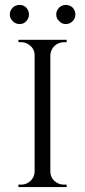

<svg xmlns="http://www.w3.org/2000/svg" viewBox="-20 -762 346 782"><path d="M87 -676C94 -683 98 -692 98 -703C98 -714 94 -723 87 -731C80 -738 71 -742 60 -742C49 -742 39 -738 32 -731C24 -723 20 -714 20 -703C20 -692 24 -683 32 -676C39 -668 49 -664 60 -664C71 -664 80 -668 87 -676ZM276 -676C283 -683 287 -692 287 -703C287 -714 283 -723 276 -731C268 -738 259 -742 248 -742C237 -742 228 -738 221 -731C213 -723 209 -714 209 -703C209 -692 213 -683 221 -676C228 -668 237 -664 248 -664C259 -664 268 -668 276 -676ZM55 -10C55 -10 55 0 55 0C55 0 252 0 252 0C252 0 251 -10 251 -10C251 -10 241 -10 241 -10C241 -10 241 -10 241 -10C231 -10 222 -12 213 -17C213 -17 213 -17 213 -17C195 -27 186 -42 185 -63C185 -63 185 -537 185 -537C185 -537 185 -537 185 -537C186 -552 191 -564 202 -575C213 -585 225 -590 240 -590C240 -590 251 -590 251 -590C251 -590 252 -600 252 -600C252 -600 55 -600 55 -600C55 -600 55 -590 55 -590C55 -590 66 -590 66 -590C66 -590 66 -590 66 -590C76 -590 85 -588 93 -583C93 -583 93 -583 93 -583C112 -572 121 -557 121 -536C121 -536 121 -64 121 -64C121 -64 121 -64 121 -64C121 -49 116 -37 105 -26C94 -15 81 -10 66 -10C66 -10 55 -10 55 -10Z"/></svg>

Font: Cinzel Utterance
Style: Regular
Weight: 500
Designer: Natanael Gama
Foundry: ""
Version: ""